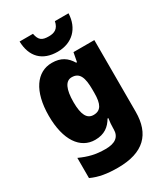

<svg xmlns="http://www.w3.org/2000/svg" viewBox="-244 -895 1087 1244"><g transform="rotate(-30 299.5 -273.5)"><path d="M481 -787H379C369 -735 338 -721 297 -721C247 -721 225 -734 215 -787H115C118 -672 182 -606 297 -606C406 -606 477 -677 481 -787ZM226 -563C113 -563 38 -459 38 -275C38 -93 111 10 222 10C291 10 331 -22 359 -70H365C361 -46 359 -18 359 1V10C359 68 321 95 250 95C177 95 126 82 62 53V204C119 230 179 240 259 240C451 240 539 150 539 -17V-553H383L370 -485H364C334 -535 294 -563 226 -563ZM291 -418C350 -418 368 -372 368 -281V-256C368 -174 348 -135 293 -135C245 -135 221 -177 221 -272C221 -369 245 -418 291 -418Z"/></g></svg>

Font: Noto Sans Georgian SemiCondensed Black
Style: Regular
Weight: 900
Width: 4
Designer: Monotype Design Team, Akaki Razmadze
Foundry: Google LLC
Version: Version 2.005